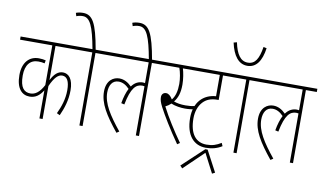

<svg xmlns="http://www.w3.org/2000/svg" viewBox="-100 -1121 2619 1542"><g transform="rotate(10 1210.0 -350.0)"><path d="M525 -596V-622H0V-596H263V-272C230 -209 195 -185 156 -185C105 -185 71 -218 71 -316C71 -403 110 -449 175 -449C195 -449 211 -447 227 -443L232 -468C216 -472 198 -475 175 -475C96 -475 44 -417 44 -316C44 -204 93 -159 154 -159C203 -159 235 -185 263 -229V0H289V-269C322 -343 352 -371 384 -371C424 -371 444 -334 444 -262C444 -187 421 -123 394 -66L419 -54C447 -116 470 -184 470 -265C470 -358 432 -397 386 -397C346 -397 316 -370 289 -317V-596Z M615 -596H704V-622H612C574 -836 539 -896 461 -896C437 -896 417 -891 404 -886L412 -860C427 -866 444 -870 464 -870C523 -870 552 -805 586 -622H513V-596H589V0H615Z M692 -596H1049V-427C1044 -428 1038 -429 1032 -429C996 -429 965 -414 941 -380C913 -408 881 -428 840 -428C793 -428 736 -396 736 -303C736 -207 791 -119 892 6L913 -8C820 -123 763 -211 763 -300C763 -357 786 -402 839 -402C871 -402 899 -387 927 -358C911 -327 898 -287 889 -235L915 -229C942 -369 981 -403 1031 -403C1038 -403 1044 -402 1049 -401V0H1075V-596H1164V-622H692Z M1047 -615H1073C1034 -836 999 -896 921 -896C897 -896 877 -891 864 -886L872 -860C887 -866 904 -870 924 -870C984 -870 1013 -803 1047 -615Z M1399 -307C1358 -307 1329 -313 1304 -322C1332 -357 1347 -399 1347 -467C1347 -511 1338 -564 1328 -596H1428V-622H1152V-596H1299C1312 -561 1321 -509 1321 -468C1321 -410 1309 -365 1284 -335C1265 -365 1249 -377 1230 -377C1210 -377 1194 -363 1194 -339C1194 -317 1200 -296 1218 -261C1250 -200 1312 -96 1388 12L1409 -2C1348 -88 1284 -188 1242 -271C1257 -278 1273 -289 1287 -302C1322 -286 1367 -281 1400 -281C1431 -281 1456 -284 1479 -290L1475 -315C1452 -309 1427 -307 1399 -307Z M1781 -596V-622H1410V-596H1629V-422C1527 -415 1454 -343 1454 -215C1454 -73 1521 0 1619 0C1669 0 1712 -12 1750 -36L1739 -61C1700 -37 1668 -26 1620 -26C1536 -26 1481 -86 1481 -216C1481 -271 1498 -319 1528 -351C1555 -380 1591 -396 1646 -396H1655V-596ZM1443 176 1462 196 1624 40 1705 196 1728 184 1637 12H1618Z M1962 -872 1936 -878C1920 -780 1893 -732 1832 -732C1772 -732 1738 -786 1719 -878L1693 -871C1716 -766 1762 -706 1833 -706C1905 -706 1947 -766 1962 -872ZM1871 -596H1960V-622H1769V-596H1845V0H1871Z M1948 -596H2305V-427C2300 -428 2294 -429 2288 -429C2252 -429 2221 -414 2197 -380C2169 -408 2137 -428 2096 -428C2049 -428 1992 -396 1992 -303C1992 -207 2047 -119 2148 6L2169 -8C2076 -123 2019 -211 2019 -300C2019 -357 2042 -402 2095 -402C2127 -402 2155 -387 2183 -358C2167 -327 2154 -287 2145 -235L2171 -229C2198 -369 2237 -403 2287 -403C2294 -403 2300 -402 2305 -401V0H2331V-596H2420V-622H1948Z"/></g></svg>

Font: Noto Sans ExtraCondensed Thin
Style: Italic
Weight: 100
Width: 2
Italic angle: -12°
Designer: Monotype Design Team
Foundry: Monotype Imaging Inc.
Version: Version 2.013